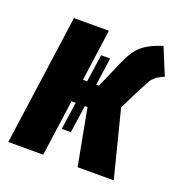

<svg xmlns="http://www.w3.org/2000/svg" viewBox="-105 -641 699 734"><g transform="rotate(20 245.0 -274.0)"><path d="M411 -362 366 -272 435 0H288L245 -229H234L218 -117H181L197 -229H180L148 0H6L80 -531H222L193 -321H210L226 -433H263L247 -321H258L307 -433Q329 -484 357.5 -508Q386 -532 438 -548L483 -439Q461 -430 449.5 -420.5Q438 -411 432 -401Q426 -391 411 -362Z"/></g></svg>

Font: Fira Sans Extra Condensed
Style: Bold Italic
Weight: 700
Width: 3
Italic angle: -8°
Designer: Carrois Corporate & Edenspiekermann AG
Foundry: Carrois Corporate GbR & Edenspiekermann AG
Version: Version 4.203